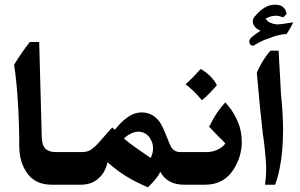

<svg xmlns="http://www.w3.org/2000/svg" viewBox="-20 -787 1276 818"><path d="M294 0H201Q133 0 98 -46Q62 -94 62 -166Q62 -254 56.5 -348Q51 -442 40 -511Q70 -561 107 -608H147L158 -199Q160 -167 173 -154Q188 -139 219 -139H294Z M816 0H766Q692 0 663 -55Q651 -28 610 11Q556 -12 516 -37Q476 -62 438 -96Q429 -54 403 -30Q373 0 323 0H283Q254 0 234 -20Q214 -40 214 -69Q214 -92 232 -115.5Q250 -139 283 -139H327Q352 -139 367 -149Q382 -159 395 -173L458 -244L469 -234Q495 -266 515 -281Q548 -308 584 -308Q630 -308 660 -268Q673 -250 692 -200Q706 -165 711 -157Q725 -139 748 -139H816ZM532 -215Q519 -208 508 -197Q527 -180 562.5 -155Q598 -130 622 -114Q632 -134 632 -155Q632 -176 622 -193Q614 -209 600 -217.5Q586 -226 570 -226Q552 -226 532 -215Z M904 -424Q894 -412 874.5 -391.5Q855 -371 840 -360Q806 -402 770 -428Q783 -438 803 -459Q823 -480 835 -493Q857 -481 876 -462Q895 -443 904 -424Z M1010 -182Q1010 -120 975 -65Q934 0 853 0H806Q777 0 756.5 -20.5Q736 -41 736 -70Q736 -101 757.5 -120Q779 -139 806 -139H861Q883 -139 906 -149Q929 -159 940 -176Q927 -191 912 -204L871 -247Q889 -283 904 -305.5Q919 -328 939 -350Q939 -353 958.5 -328.5Q978 -304 994 -266.5Q1010 -229 1010 -182Z M1132 -571H1167Q1168 -560 1169.5 -525Q1171 -490 1174 -444L1177 -387Q1186 -300 1186 -234Q1186 -142 1171 -67Q1165 -39 1159.5 -21.5Q1154 -4 1152 0H1109Q1110 -5 1112 -25.5Q1114 -46 1114 -71Q1114 -95 1111 -120Q1107 -167 1103 -195L1100 -215L1088 -326L1074 -478Q1088 -509 1105 -535Q1122 -561 1132 -571ZM1201 -642Q1169 -641 1129 -625Q1106 -618 1085.5 -607Q1065 -596 1059 -592Q1047 -592 1043 -604L1042 -610Q1042 -620 1055 -631Q1068 -642 1090 -656Q1073 -663 1065 -674Q1057 -685 1057 -696Q1057 -705 1063 -714Q1077 -731 1092 -744Q1121 -767 1152 -767Q1176 -767 1187.5 -755.5Q1199 -744 1201 -727L1187 -713Q1168 -720 1156 -720Q1133 -720 1112 -708Q1118 -693 1143 -686Q1155 -683 1163 -683Q1166 -683 1184 -685L1229 -692Q1221 -672 1201 -642Z"/></svg>

Font: Mirza
Style: Bold
Weight: 700
Designer: Arabic design by Kourosh Beigpour, Latin design by Eduardo Tunni, engineering by Lasse Fister
Version: Version 1.0010g